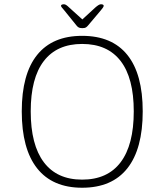

<svg xmlns="http://www.w3.org/2000/svg" viewBox="-20 -874 771 900"><path d="M365 6Q226 6 154 -85Q82 -176 82 -352Q82 -527 154 -616.5Q226 -706 365 -706Q505 -706 577 -616.5Q649 -527 649 -352Q649 -176 577 -85Q505 6 365 6ZM365 -32Q484 -32 545.5 -113.5Q607 -195 607 -352Q607 -508 545.5 -588Q484 -668 365 -668Q247 -668 185.5 -588Q124 -508 124 -352Q124 -195 185.5 -113.5Q247 -32 365 -32ZM453 -854Q458 -854 462 -852.5Q466 -851 466 -847Q466 -843 462 -837.5Q458 -832 453 -826L394 -756Q389 -750 385 -747Q381 -744 376.5 -743Q372 -742 366 -742Q360 -742 355.5 -743Q351 -744 347 -746.5Q343 -749 339 -754L280 -827Q276 -832 271 -837.5Q266 -843 266 -847Q266 -851 270.5 -852.5Q275 -854 280 -854Q285 -854 291 -850Q297 -846 304 -839L366 -783L427 -839Q435 -846 441.5 -850Q448 -854 453 -854Z"/></svg>

Font: Asap Thin
Style: Regular
Weight: 250
Designer: Pablo Cosgaya
Foundry: Omnibus-Type
Version: Version 3.001